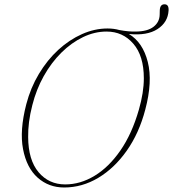

<svg xmlns="http://www.w3.org/2000/svg" viewBox="-20 -840 787 873"><path d="M469 -710.5Q497.5 -710.5 522.5 -703.5Q565.5 -695.5 597.5 -696.5Q650.5 -697 677.8 -718Q705 -739 706 -772.5L706.5 -793Q707.5 -820.5 728 -820.5Q748 -820.5 746.5 -792.5Q743.5 -738.5 696.2 -707.8Q649 -677 566 -685.5Q629.5 -647.5 652 -558.2Q674.5 -469 640.5 -341.5Q612.5 -234.5 556.5 -155Q500.5 -75.5 427 -31.5Q353.5 12.5 271.5 12.5Q201.5 12.5 151.2 -32.2Q101 -77 84.8 -161.8Q68.5 -246.5 99.5 -366Q119 -441 157 -504.2Q195 -567.5 245.2 -613.5Q295.5 -659.5 353 -685Q410.5 -710.5 469 -710.5ZM276.5 -1.5Q345.5 -1.5 410.2 -40.8Q475 -80 527.5 -155.8Q580 -231.5 611.5 -341.5Q634 -419.5 634 -484Q634 -586 586.2 -641.2Q538.5 -696.5 464.5 -696.5Q410 -696.5 357.5 -671.2Q305 -646 259.2 -600.8Q213.5 -555.5 179.2 -494.5Q145 -433.5 127 -362Q116.5 -321.5 112 -285.2Q107.5 -249 108 -217Q108.5 -113 155.2 -57.2Q202 -1.5 276.5 -1.5Z"/></svg>

Font: Fraunces 144pt Soft Thin
Style: Italic
Weight: 100
Italic angle: -16°
Version: Version 1.000;[0bf87f6ff]